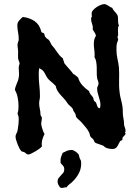

<svg xmlns="http://www.w3.org/2000/svg" viewBox="-20 -756 680 941"><path d="M595.2 -102.1Q595.2 -96.2 590.1 -91.8Q585 -87.4 582 -83Q579.6 -80.1 580.1 -76.7Q580.6 -73.2 579.1 -69.8Q576.7 -67.4 573.5 -66.9Q570.3 -66.4 568.8 -64Q565.9 -60.1 563.5 -54.7Q561 -49.3 558.3 -44.2Q555.7 -39.1 552 -34.7Q548.3 -30.3 543 -27.8Q540 -26.4 536.4 -26.1Q532.7 -25.9 528.8 -25.9Q518.6 -25.9 506.6 -29.3Q494.6 -32.7 487.8 -41Q484.9 -42.5 478.8 -44.7Q472.7 -46.9 466.1 -49.1Q459.5 -51.3 453.6 -53.5Q447.8 -55.7 445.8 -57.1Q443.4 -59.6 441.4 -64.7Q439.5 -69.8 437 -73.2Q434.1 -77.1 430.2 -79.6Q426.3 -82 423.8 -85.9Q420.9 -90.3 420.2 -95.9Q419.4 -101.6 417 -106Q411.1 -118.7 401.4 -130.6Q391.6 -142.6 381.8 -153.8Q376.5 -160.2 366.7 -168.5Q356.9 -176.8 353 -183.1Q351.6 -186 351.6 -189.5Q351.6 -192.9 350.1 -195.8Q347.2 -202.6 342.8 -208.3Q338.4 -213.9 336.9 -222.2Q331.1 -231 322.5 -237.5Q314 -244.1 308.1 -253.9Q301.3 -264.6 292.7 -273.7Q284.2 -282.7 276.1 -291.7Q268.1 -300.8 261.7 -311Q255.4 -321.3 252.9 -335Q240.7 -347.7 226.6 -359.1Q212.4 -370.6 205.1 -386.2Q201.2 -393.1 198.7 -398.2Q196.3 -403.3 192.9 -407.2Q189.5 -411.1 184.8 -414.6Q180.2 -418 171.9 -421.9Q170.4 -413.6 170.2 -405Q169.9 -396.5 169.9 -388.2Q169.9 -361.8 172.9 -336.2Q175.8 -310.5 175.8 -284.2Q175.8 -274.9 173.8 -266.6Q171.9 -258.3 171.9 -250Q171.9 -236.3 175 -223.4Q178.2 -210.4 178.2 -196.8Q178.2 -192.9 179.2 -190.4Q180.2 -188 181.6 -186.3Q183.1 -184.6 184.1 -182.9Q185.1 -181.2 185.1 -178.2Q185.1 -170.4 183.6 -163.1Q182.1 -155.8 182.1 -147.9Q182.1 -144 183.8 -137.2Q185.5 -130.4 188 -123Q190.4 -115.7 193.1 -109.1Q195.8 -102.5 198.2 -99.1Q194.3 -90.8 191.4 -83.7Q188.5 -76.7 186.8 -69.6Q185.1 -62.5 184.6 -54.9Q184.1 -47.4 185.1 -38.1Q182.6 -34.2 173.8 -27.6Q165 -21 154.3 -14.6Q143.6 -8.3 133.8 -3.7Q124 1 120.1 1Q115.7 1 113.3 0.2Q110.8 -0.5 109.4 -2Q107.9 -3.4 106.2 -5.1Q104.5 -6.8 101.1 -8.8Q98.1 -11.2 93 -12Q87.9 -12.7 85 -15.1Q80.6 -19 75.4 -28.6Q70.3 -38.1 66.2 -48.8Q62 -59.6 59.1 -69.8Q56.2 -80.1 56.2 -85.9Q56.2 -93.8 60.3 -101.1Q64.5 -108.4 65.9 -115.2Q68.4 -127.9 70.1 -143.6Q71.8 -159.2 71.8 -172.9Q71.8 -186.5 65.9 -199.2Q68.8 -208 69.8 -217.5Q70.8 -227.1 70.8 -235.8Q70.8 -254.9 66.9 -276.6Q63 -298.3 53.2 -314.9Q53.7 -323.2 56.4 -330.8Q59.1 -338.4 62 -345.7Q64.9 -353 67.9 -360.6Q70.8 -368.2 71.8 -376Q74.2 -388.2 73 -399.9Q71.8 -411.6 71.8 -422.9Q71.8 -429.2 72.8 -433.8Q73.7 -438.5 76.2 -443.8Q75.2 -450.7 72.5 -457Q69.8 -463.4 68.8 -470.2Q67.9 -477.5 68.4 -485.1Q68.8 -492.7 68.8 -501Q68.8 -510.3 67.4 -518.6Q65.9 -526.9 65.9 -536.1Q65.9 -543.5 68.8 -550Q71.8 -556.6 71.8 -564Q71.8 -581.1 68.4 -598.4Q64.9 -615.7 64.9 -632.8Q64.9 -645 74 -655.5Q83 -666 91.8 -672.9Q125.5 -668.9 149.7 -652.3Q173.8 -635.7 182.1 -602.1Q182.6 -598.6 184.1 -597.4Q185.5 -596.2 187.3 -595.9Q189 -595.7 190.9 -595.2Q192.9 -594.7 194.8 -592.8Q198.2 -588.9 198.5 -584.5Q198.7 -580.1 201.2 -576.2Q209 -566.9 212.2 -565.2Q215.3 -563.5 217.5 -562Q219.7 -560.5 222.9 -555.4Q226.1 -550.3 233.9 -534.2Q241.2 -526.9 247.3 -518.3Q253.4 -509.8 259.5 -501Q265.6 -492.2 272.5 -484.1Q279.3 -476.1 288.1 -470.2Q289.1 -463.9 291.5 -458.5Q293.9 -453.1 294.9 -446.8Q296.9 -443.4 304 -435.3Q311 -427.2 318.6 -418.7Q326.2 -410.2 332 -403.1Q337.9 -396 337.9 -395Q337.9 -393.1 339.8 -393.1Q346.7 -390.1 351.8 -385.3Q356.9 -380.4 362.8 -376Q369.1 -354 383.8 -337.9Q398.4 -321.8 417 -309.1Q417.5 -303.7 419.9 -299.6Q422.4 -295.4 425.5 -291.7Q428.7 -288.1 431.9 -284.2Q435.1 -280.3 437 -275.9Q438.5 -272.9 438.5 -270Q438.5 -267.1 439.9 -264.2Q441.4 -260.7 444.6 -258.8Q447.8 -256.8 450.2 -253.9Q452.1 -250.5 453.4 -245.8Q454.6 -241.2 456.3 -236.6Q458 -231.9 460.9 -228.8Q463.9 -225.6 469.2 -225.1Q472.2 -232.4 472.2 -242.2Q472.2 -252.4 469.7 -262.2Q467.3 -272 464.1 -282Q460.9 -292 458.5 -301.8Q456.1 -311.5 456.1 -321.8Q456.1 -328.6 459.5 -334.5Q462.9 -340.3 462.9 -347.2Q462.9 -354 460 -360.6Q457 -367.2 456.1 -373Q454.1 -384.3 454.3 -398.2Q454.6 -412.1 454.1 -426.3Q453.6 -440.4 451.4 -453.6Q449.2 -466.8 442.9 -476.1Q443.8 -479 443.8 -481.9Q443.8 -484.9 443.8 -487.8Q443.8 -500.5 441.9 -513.9Q439.9 -527.3 439.9 -541Q439.9 -550.8 441.9 -560.8Q443.8 -570.8 450.2 -580.1Q448.7 -589.8 443.6 -596.7Q438.5 -603.5 434.1 -611.8Q434.1 -614.3 434.6 -616.5Q435.1 -618.7 435.1 -621.1Q435.1 -626 433.6 -631.3Q432.1 -636.7 430.4 -641.8Q428.7 -647 427.5 -652.3Q426.3 -657.7 426.8 -663.1V-669.9L430.2 -672.9Q430.2 -677.7 429.7 -681.6Q429.2 -685.5 429.2 -689.9Q429.2 -698.2 436.3 -706.3Q443.4 -714.4 453.1 -720.9Q462.9 -727.5 473.4 -731.7Q483.9 -735.8 491.2 -735.8Q496.1 -735.8 501 -733.4Q505.9 -731 510.5 -728Q515.1 -725.1 519.8 -722.2Q524.4 -719.2 529.8 -717.8Q534.7 -706.5 543 -698.5Q551.3 -690.4 556.2 -680.2Q558.1 -675.3 558.3 -669.2Q558.6 -663.1 558.6 -656.5Q558.6 -649.9 559.3 -643.3Q560.1 -636.7 563 -630.9Q560.1 -627 559.1 -621.3Q558.1 -615.7 558.1 -609.4Q558.1 -603 558.6 -596.9Q559.1 -590.8 559.1 -585.9Q559.1 -582 557.6 -579.6Q556.2 -577.1 556.2 -573.2Q556.2 -569.8 557.6 -568.1Q559.1 -566.4 559.1 -564Q559.1 -559.6 556.6 -554Q554.2 -548.3 553.2 -543.9Q551.3 -535.6 551 -527.6Q550.8 -519.5 550.8 -512.2Q550.8 -488.8 555.7 -467.8Q560.5 -446.8 563 -424.8Q564 -409.7 564 -394.8Q564 -379.9 563.7 -365Q563.5 -350.1 563.7 -335.4Q564 -320.8 565.9 -306.2Q567.9 -288.6 570.6 -277.8Q573.2 -267.1 575.7 -257.1Q578.1 -247.1 580.1 -234.9Q582 -222.7 582 -202.1Q582 -188.5 585 -175.5Q587.9 -162.6 587.9 -148.9Q587.9 -140.1 591.6 -132.1Q595.2 -124 595.2 -115.2V-111.8L591.8 -106Q595.2 -106 595.2 -102.1ZM377.9 44.9Q377.9 70.8 366.9 92.3Q356 113.8 337.9 131.8Q330.6 139.6 321.3 146.2Q312 152.8 306.2 162.1H303.2Q297.9 162.1 293.2 163.6Q288.6 165 283.2 165Q278.3 165 273.9 162.1Q270 156.2 266.1 149.4Q262.2 142.6 262.2 134.3Q262.2 123.5 267.3 116.5Q272.5 109.4 278.6 103.5Q284.7 97.7 289.8 91.1Q294.9 84.5 294.9 74.2Q294.9 66.9 293.2 63Q291.5 59.1 288.8 55.9Q286.1 52.7 283 49.8Q279.8 46.9 276.9 42V34.2Q275.9 22 279.5 12.7Q283.2 3.4 287.1 -6.8Q299.3 -13.2 308.8 -17.1Q318.4 -21 332 -21Q335.4 -21 340.3 -18.8Q345.2 -16.6 349.9 -13.4Q354.5 -10.3 358.4 -6.6Q362.3 -2.9 364.7 0Q366.7 2.9 367.7 9Q368.7 15.1 370.1 18.1Q372.1 22.9 373.5 25.4Q375 27.8 376 30Q377 32.2 377.4 35.4Q377.9 38.6 377.9 44.9Z"/></svg>

Font: Margarine
Style: Regular
Weight: 400
Designer: Astigmatic (AOETI)
Foundry: Astigmatic (AOETI)
Version: Version 1.000